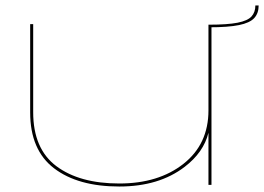

<svg xmlns="http://www.w3.org/2000/svg" viewBox="-20 -674 963 700"><path d="M740 0V-190Q722.5 -118.5 653 -65.5Q559.5 6 415 6Q264 6 177 -60.5Q90 -127 90 -264V-586H101V-265Q101 -131.5 185.5 -68.2Q270 -5 415 -5Q558 -5 649 -76.8Q740 -148.5 740 -271.5V-584H751V0ZM742 -584Q809.5 -584 846.2 -591.2Q883 -598.5 897 -614Q911 -629.5 911 -654H923Q923 -625.5 906.8 -608Q890.5 -590.5 851.2 -582.5Q812 -574.5 742 -574.5Z"/></svg>

Font: Anybody UltraExpanded Thin
Style: Regular
Weight: 100
Width: 9
Designer: Tyler Finck
Foundry: Etcetera Type Company
Version: Version 1.010; ttfautohint (v1.8.3) -l 8 -r 50 -G 200 -x 14 